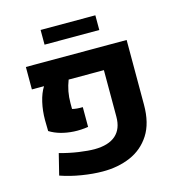

<svg xmlns="http://www.w3.org/2000/svg" viewBox="-111 -839 882 948"><g transform="rotate(-15 330.0 -365.0)"><path d="M298.3 12.2Q250 12.2 192.4 2.9Q134.8 -6.3 84.5 -23.9L111.3 -131.8Q160.2 -118.2 207.8 -111.3Q255.4 -104.5 288.1 -104.5Q359.4 -105 396 -137.2Q432.6 -169.4 432.6 -231.9V-469.7H252.4Q241.7 -442.4 236.3 -414.1Q231 -385.7 231 -355V-325.2Q241.7 -322.3 256.1 -321Q270.5 -319.8 284.7 -320.3V-219.2Q247.6 -213.4 211.9 -215.3Q176.3 -217.3 145 -226.1Q113.8 -234.9 88.9 -250.5L87.9 -306.6Q87.9 -354 97.9 -397.2Q107.9 -440.4 126.5 -469.7H64.5V-584.5H579.6V-253.4Q579.6 -159.2 541.7 -100.6Q503.9 -42 440.2 -14.6Q376.5 12.7 298.3 12.2ZM182.1 -667V-742.2H461.9V-667Z"/></g></svg>

Font: Heebo
Style: Bold
Weight: 700
Designer: Oded Ezer
Foundry: Ezer Type House
Version: Version 3.100